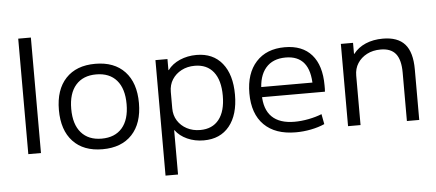

<svg xmlns="http://www.w3.org/2000/svg" viewBox="-58 -865 2747 1209"><g transform="rotate(-5 1316.0 -260.0)"><path d="M93 0V-730H173V0Z M562 10Q442 10 375.5 -61Q309 -132 309 -260Q309 -388 375.5 -459Q442 -530 562 -530Q682 -530 748.5 -459Q815 -388 815 -260Q815 -132 748.5 -61Q682 10 562 10ZM562 -57Q646 -57 691.5 -109.5Q737 -162 737 -260Q737 -358 691.5 -410.5Q646 -463 562 -463Q479 -463 433 -410.5Q387 -358 387 -260Q387 -162 433 -109.5Q479 -57 562 -57Z M1202 -530Q1306 -530 1364 -458.5Q1422 -387 1422 -260Q1422 -133 1364 -61.5Q1306 10 1202 10Q1145 10 1097.5 -11.5Q1050 -33 1023 -70H1021V210H942V-520H1018V-450H1020Q1048 -488 1096.5 -509Q1145 -530 1202 -530ZM1185 -463Q1138 -463 1101 -443.5Q1064 -424 1042.5 -390.5Q1021 -357 1021 -312V-208Q1021 -164 1042.5 -130Q1064 -96 1101 -76.5Q1138 -57 1185 -57Q1262 -57 1303.5 -109.5Q1345 -162 1345 -260Q1345 -358 1303.5 -410.5Q1262 -463 1185 -463Z M1784 10Q1654 10 1583.5 -60Q1513 -130 1513 -260Q1513 -386 1578.5 -458Q1644 -530 1760 -530Q1871 -530 1930 -462.5Q1989 -395 1989 -269Q1989 -259 1989 -248Q1989 -237 1988 -229H1556V-293H1930L1915 -272Q1915 -369 1876 -417Q1837 -465 1760 -465Q1678 -465 1634 -413.5Q1590 -362 1590 -267V-247Q1590 -152 1638.5 -104.5Q1687 -57 1781 -57Q1824 -57 1870.5 -66Q1917 -75 1954 -90L1966 -26Q1928 -9 1880 0.5Q1832 10 1784 10Z M2114 0V-520H2191V-450H2193Q2223 -489 2271 -509.5Q2319 -530 2380 -530Q2474 -530 2519 -479Q2564 -428 2564 -320V0H2486V-306Q2486 -387 2455.5 -425Q2425 -463 2360 -463Q2311 -463 2273.5 -443.5Q2236 -424 2214.5 -390.5Q2193 -357 2193 -313V0Z"/></g></svg>

Font: M PLUS 1
Style: Regular
Weight: 400
Designer: Coji Morishita
Foundry: UNDERFOREST DESIGN
Version: Version 1.001